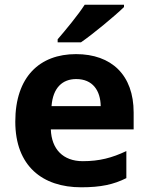

<svg xmlns="http://www.w3.org/2000/svg" viewBox="-20 -786 631 816"><path d="M507 -756V-766H340C311 -721 257 -656 225 -619V-606H324C375 -641 469 -719 507 -756ZM303 -556C149 -556 45 -460 45 -269C45 -80 161 10 325 10C409 10 463 -2 517 -29V-144C456 -115 402 -101 332 -101C248 -101 199 -152 196 -236H548V-308C548 -467 454 -556 303 -556ZM304 -450C374 -450 407 -401 408 -335H199C205 -414 246 -450 304 -450Z"/></svg>

Font: Noto Traditional Nushu
Style: Bold
Weight: 700
Designer: LIU Zhao
Foundry: LiuZhao Studio
Version: Version 2.003